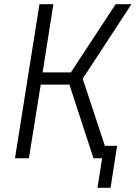

<svg xmlns="http://www.w3.org/2000/svg" viewBox="-20 -750 643 910"><path d="M51 0H117L173 -349H309L423 0H464L442 140H504L535 -59H477L372 -377L603 -730H528L316 -407H182L233 -730H167Z"/></svg>

Font: JetBrains Mono ExtraLight
Style: Italic
Weight: 240
Italic angle: -9°
Monospace: yes
Designer: Philipp Nurullin, Konstantin Bulenkov
Foundry: JetBrains
Version: Version 2.305